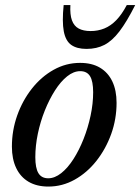

<svg xmlns="http://www.w3.org/2000/svg" viewBox="-20 -710 542 742"><path d="M289.5 -467Q335 -467 366.2 -448.5Q397.5 -430 414 -395.5Q430.5 -361 430.5 -312.5Q430.5 -250 409.8 -192.2Q389 -134.5 352.8 -88.5Q316.5 -42.5 268.8 -15.8Q221 11 167 11Q122 11 90.5 -7.5Q59 -26 42.5 -60.8Q26 -95.5 26 -143.5Q26 -206 46.5 -263.8Q67 -321.5 103.2 -367.5Q139.5 -413.5 187.2 -440.2Q235 -467 289.5 -467ZM166.5 -21Q191.5 -21 216.8 -41Q242 -61 264 -95.5Q286 -130 303 -173Q320 -216 330 -262.8Q340 -309.5 340 -353.5Q340 -396 328 -415.5Q316 -435 290 -435Q264.5 -435 239.5 -415Q214.5 -395 192.5 -360.5Q170.5 -326 153.2 -283Q136 -240 126.2 -193.2Q116.5 -146.5 116.5 -102.5Q116.5 -60.5 128.5 -40.8Q140.5 -21 166.5 -21ZM330.5 -590Q358.5 -590 383.2 -600Q408 -610 429.5 -632.2Q451 -654.5 470 -690.5H502.5Q470 -626 441.8 -589Q413.5 -552 383.5 -536.5Q353.5 -521 314.5 -521Q277 -521 255.2 -536.5Q233.5 -552 226.5 -589Q219.5 -626 226 -690.5H252Q250 -653.5 258 -631.5Q266 -609.5 284 -599.8Q302 -590 330.5 -590Z"/></svg>

Font: Newsreader 36pt Medium
Style: Italic
Weight: 500
Italic angle: -17°
Designer: Hugues Gentile
Foundry: Production Type
Version: Version 1.003